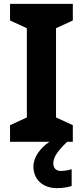

<svg xmlns="http://www.w3.org/2000/svg" viewBox="-20 -734 429 994"><path d="M256 111C256 77 283 43 328 0H357V-86L270 -126V-588L357 -628V-714H32V-628L119 -588V-126L32 -86V0H236C188 33 153 79 153 128C153 194 200 240 275 240C307 240 330 235 351 229V142C338 146 316 151 295 151C272 151 256 138 256 111Z"/></svg>

Font: Noto Sans Gujarati
Style: Bold
Weight: 700
Designer: Jelle Bosma - Monotype Design Team, Universal Thirst
Foundry: Monotype Imaging Inc.
Version: Version 2.106